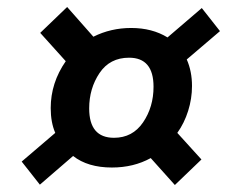

<svg xmlns="http://www.w3.org/2000/svg" viewBox="-20 -575 682 549"><path d="M487 -195 556 -119 480 -46 411 -123Q362 -96 300 -96Q231 -96 189 -129L94 -47L42 -113L138 -195Q125 -225 125 -266Q125 -338 168 -400L95 -481L172 -555L247 -470Q297 -495 355 -495Q415 -495 459 -468L557 -552L609 -486L514 -405Q529 -371 529 -329Q529 -293 518 -258Q507 -223 487 -195ZM419 -327Q419 -410 349 -410Q294 -410 264.5 -366Q235 -322 235 -265Q235 -181 306 -181Q359 -181 389 -225Q419 -269 419 -327Z"/></svg>

Font: Bitter Pro
Style: Bold Italic
Weight: 700
Italic angle: -9°
Designer: Sol Matas, and Bitter project Authors
Foundry: Sol Matas
Version: Version 1.010